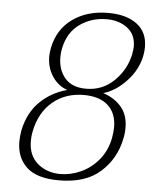

<svg xmlns="http://www.w3.org/2000/svg" viewBox="-52 -754 643 808"><g transform="rotate(5 269.5 -350.0)"><path d="M47 -138Q47 -160 52 -188Q68 -262 115 -308Q162 -354 229 -372Q190 -385 165.5 -422Q141 -459 141 -507Q141 -518 145 -542Q161 -622 222.5 -666Q284 -710 373 -710Q450 -710 494.5 -676.5Q539 -643 539 -580Q539 -561 535 -542Q523 -483 478 -435Q433 -387 381 -372Q430 -356 458.5 -322Q487 -288 487 -235Q487 -209 482 -188Q465 -103 402 -46.5Q339 10 227 10Q133 10 90 -30.5Q47 -71 47 -138ZM488 -545Q492 -569 492 -578Q492 -629 456.5 -656Q421 -683 369 -683Q305 -683 255.5 -648Q206 -613 192 -545Q188 -528 188 -507Q188 -453 218 -418.5Q248 -384 307 -384Q376 -384 425 -431.5Q474 -479 488 -545ZM434 -185Q439 -213 439 -232Q439 -292 403 -324.5Q367 -357 301 -357Q223 -357 169 -311.5Q115 -266 99 -185Q95 -166 95 -145Q95 -84 134 -50.5Q173 -17 231 -17Q274 -17 317 -36.5Q360 -56 391.5 -94Q423 -132 434 -185Z"/></g></svg>

Font: Trirong ExtraLight
Style: Italic
Weight: 275
Italic angle: -12°
Designer: Katatrad Team
Foundry: CadsonDemak
Version: Version 1.003